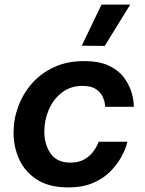

<svg xmlns="http://www.w3.org/2000/svg" viewBox="-20 -806 633 836"><path d="M436 -606 336 -607 422 -786H547ZM276 10Q195 10 142.5 -23Q90 -56 64.5 -110.5Q39 -165 39 -229Q39 -287 59.5 -342.5Q80 -398 119 -442.5Q158 -487 215 -513.5Q272 -540 346 -540Q412 -540 454 -520Q496 -500 518.5 -470Q541 -440 550.5 -410.5Q560 -381 561.5 -361Q563 -341 563 -341H438Q438 -341 436.5 -354.5Q435 -368 426.5 -386Q418 -404 397.5 -418Q377 -432 339 -432Q287 -432 249.5 -403Q212 -374 192.5 -328.5Q173 -283 173 -233Q173 -177 200.5 -137.5Q228 -98 286 -98Q323 -98 347 -112Q371 -126 384.5 -144Q398 -162 404 -175.5Q410 -189 410 -189H535Q535 -189 529 -169Q523 -149 506.5 -119.5Q490 -90 461 -60Q432 -30 386.5 -10Q341 10 276 10Z"/></svg>

Font: Be Vietnam Pro SemiBold
Style: Italic
Weight: 600
Italic angle: -12°
Designer: Lam Bao, Tony Le, Vietanh Nguyen
Foundry: Yellow Type Foundry
Version: Version 1.002; ttfautohint (v1.8.3)